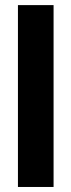

<svg xmlns="http://www.w3.org/2000/svg" viewBox="-20 -743 284 763"><path d="M51.3 0H192.9V-722.7H51.3Z"/></svg>

Font: Giphurs
Style: Regular
Weight: 400
Version: Version 2.010